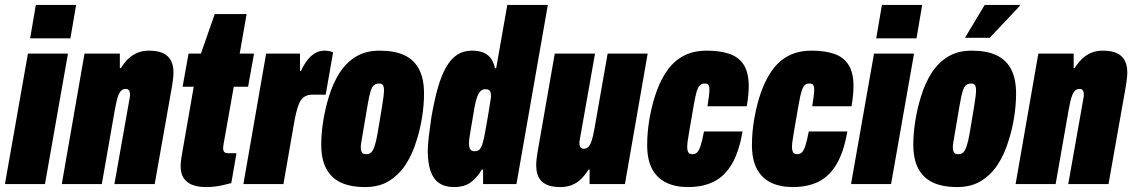

<svg xmlns="http://www.w3.org/2000/svg" viewBox="-33 -745 4582 777"><path d="M89 -590 112 -725H275L252 -590ZM-13 0 80 -528H242L149 0Z M217 0 309 -528H452V-469H456Q470 -492 486.5 -507.5Q503 -523 523.5 -531.5Q544 -540 570 -540Q606 -540 627.5 -529.5Q649 -519 659 -499.5Q669 -480 669 -452Q669 -440 667.5 -427.5Q666 -415 664 -401L593 0H430L492 -350Q493 -354 493 -357Q493 -360 493 -363Q493 -370 491.5 -374.5Q490 -379 486.5 -382Q483 -385 476 -385Q465 -385 458 -378.5Q451 -372 446.5 -360.5Q442 -349 438.5 -334Q435 -319 432 -302L379 0Z M801 12Q768 12 745 3Q722 -6 710 -24.5Q698 -43 698 -73Q698 -81 699 -89.5Q700 -98 701 -107L751 -394H706L730 -528H780L836 -688H965L937 -528H995L971 -394H913L872 -163Q871 -157 870.5 -152.5Q870 -148 870 -145Q870 -135 874.5 -130Q879 -125 891 -125H924L903 -4Q884 1 866 5Q848 9 832 10.5Q816 12 801 12Z M952 0 1044 -528H1181V-458H1185Q1196 -482 1210 -500.5Q1224 -519 1241.5 -529.5Q1259 -540 1280 -540Q1288 -540 1297.5 -538.5Q1307 -537 1315 -533L1285 -362H1232Q1212 -362 1199 -353.5Q1186 -345 1178.5 -328.5Q1171 -312 1165.5 -288.5Q1160 -265 1155 -235L1114 0Z M1445 12Q1385 12 1346 -6.5Q1307 -25 1287 -63Q1267 -101 1267 -160Q1267 -204 1275 -255Q1283 -306 1298 -354Q1314 -407 1340.5 -449Q1367 -491 1407 -515.5Q1447 -540 1503 -540Q1564 -540 1603.5 -521.5Q1643 -503 1663 -464.5Q1683 -426 1683 -366Q1683 -321 1675 -270Q1667 -219 1651 -171Q1635 -119 1608 -78Q1581 -37 1541 -12.5Q1501 12 1445 12ZM1449 -121Q1461 -121 1468.5 -127.5Q1476 -134 1482.5 -152.5Q1489 -171 1495 -205Q1507 -276 1512.5 -310Q1518 -344 1519.5 -357.5Q1521 -371 1521 -377Q1521 -389 1519 -395.5Q1517 -402 1512.5 -404.5Q1508 -407 1500 -407Q1488 -407 1480 -400Q1472 -393 1466.5 -375Q1461 -357 1455 -322Q1443 -250 1437 -216Q1431 -182 1429 -169Q1427 -156 1427 -149Q1427 -139 1429.5 -132.5Q1432 -126 1436.5 -123.5Q1441 -121 1449 -121Z M1804 12Q1767 12 1743.5 -4.5Q1720 -21 1709 -54Q1698 -87 1698 -136Q1699 -165 1703 -198.5Q1707 -232 1713 -272Q1725 -341 1739.5 -391.5Q1754 -442 1773.5 -475Q1793 -508 1818 -524Q1843 -540 1877 -540Q1908 -540 1927 -530.5Q1946 -521 1956 -505Q1966 -489 1970 -469H1975L2020 -725H2184L2057 0H1922V-59H1917Q1900 -29 1874 -8.5Q1848 12 1804 12ZM1887 -133Q1901 -133 1908 -140.5Q1915 -148 1920 -164.5Q1925 -181 1930 -209Q1941 -269 1945.5 -298.5Q1950 -328 1952 -339Q1954 -350 1954 -356Q1954 -367 1952 -372.5Q1950 -378 1945 -381Q1940 -384 1931 -384Q1920 -384 1912 -376.5Q1904 -369 1898 -353Q1892 -337 1887 -309Q1877 -249 1872 -220.5Q1867 -192 1866 -182Q1865 -172 1865 -166Q1865 -148 1870.5 -140.5Q1876 -133 1887 -133Z M2235 12Q2199 12 2177.5 1.5Q2156 -9 2146.5 -28.5Q2137 -48 2137 -76Q2137 -88 2138.5 -101Q2140 -114 2142 -127L2212 -528H2375L2313 -178Q2312 -174 2312 -171Q2312 -168 2312 -165Q2312 -159 2313.5 -154Q2315 -149 2319 -146Q2323 -143 2329 -143Q2340 -143 2347 -149.5Q2354 -156 2358.5 -167.5Q2363 -179 2366.5 -194Q2370 -209 2373 -226L2426 -528H2588L2496 0H2353V-59H2349Q2335 -37 2319 -21Q2303 -5 2282 3.5Q2261 12 2235 12Z M2751 12Q2700 12 2663 -6Q2626 -24 2606 -61.5Q2586 -99 2586 -158Q2586 -185 2588.5 -212.5Q2591 -240 2596 -268Q2607 -329 2625.5 -379Q2644 -429 2671 -465Q2698 -501 2736.5 -520.5Q2775 -540 2828 -540Q2881 -540 2919 -527Q2957 -514 2977 -482.5Q2997 -451 2997 -396Q2997 -378 2995 -358Q2993 -338 2989 -315H2830Q2834 -340 2836 -356Q2838 -372 2838 -382Q2838 -392 2836 -397.5Q2834 -403 2829.5 -405Q2825 -407 2818 -407Q2807 -407 2799.5 -400Q2792 -393 2786.5 -375Q2781 -357 2775 -322Q2763 -252 2757 -218Q2751 -184 2749.5 -171Q2748 -158 2748 -152Q2748 -140 2750.5 -133Q2753 -126 2757.5 -123.5Q2762 -121 2769 -121Q2781 -121 2788.5 -128.5Q2796 -136 2802.5 -156Q2809 -176 2816 -213H2972Q2958 -131 2929 -81.5Q2900 -32 2856 -10Q2812 12 2751 12Z M3175 12Q3124 12 3087 -6Q3050 -24 3030 -61.5Q3010 -99 3010 -158Q3010 -185 3012.5 -212.5Q3015 -240 3020 -268Q3031 -329 3049.5 -379Q3068 -429 3095 -465Q3122 -501 3160.5 -520.5Q3199 -540 3252 -540Q3305 -540 3343 -527Q3381 -514 3401 -482.5Q3421 -451 3421 -396Q3421 -378 3419 -358Q3417 -338 3413 -315H3254Q3258 -340 3260 -356Q3262 -372 3262 -382Q3262 -392 3260 -397.5Q3258 -403 3253.5 -405Q3249 -407 3242 -407Q3231 -407 3223.5 -400Q3216 -393 3210.5 -375Q3205 -357 3199 -322Q3187 -252 3181 -218Q3175 -184 3173.5 -171Q3172 -158 3172 -152Q3172 -140 3174.5 -133Q3177 -126 3181.5 -123.5Q3186 -121 3193 -121Q3205 -121 3212.5 -128.5Q3220 -136 3226.5 -156Q3233 -176 3240 -213H3396Q3382 -131 3353 -81.5Q3324 -32 3280 -10Q3236 12 3175 12Z M3513 -590 3536 -725H3699L3676 -590ZM3411 0 3504 -528H3666L3573 0Z M3841 12Q3781 12 3742 -6.5Q3703 -25 3683 -63Q3663 -101 3663 -160Q3663 -204 3671 -255Q3679 -306 3694 -354Q3710 -407 3736.5 -449Q3763 -491 3803 -515.5Q3843 -540 3899 -540Q3960 -540 3999.5 -521.5Q4039 -503 4059 -464.5Q4079 -426 4079 -366Q4079 -321 4071 -270Q4063 -219 4047 -171Q4031 -119 4004 -78Q3977 -37 3937 -12.5Q3897 12 3841 12ZM3845 -121Q3857 -121 3864.5 -127.5Q3872 -134 3878.5 -152.5Q3885 -171 3891 -205Q3903 -276 3908.5 -310Q3914 -344 3915.5 -357.5Q3917 -371 3917 -377Q3917 -389 3915 -395.5Q3913 -402 3908.5 -404.5Q3904 -407 3896 -407Q3884 -407 3876 -400Q3868 -393 3862.5 -375Q3857 -357 3851 -322Q3839 -250 3833 -216Q3827 -182 3825 -169Q3823 -156 3823 -149Q3823 -139 3825.5 -132.5Q3828 -126 3832.5 -123.5Q3837 -121 3845 -121ZM3872 -592 3952 -725H4094V-721L3972 -592Z M4077 0 4169 -528H4312V-469H4316Q4330 -492 4346.5 -507.5Q4363 -523 4383.5 -531.5Q4404 -540 4430 -540Q4466 -540 4487.5 -529.5Q4509 -519 4519 -499.5Q4529 -480 4529 -452Q4529 -440 4527.5 -427.5Q4526 -415 4524 -401L4453 0H4290L4352 -350Q4353 -354 4353 -357Q4353 -360 4353 -363Q4353 -370 4351.5 -374.5Q4350 -379 4346.5 -382Q4343 -385 4336 -385Q4325 -385 4318 -378.5Q4311 -372 4306.5 -360.5Q4302 -349 4298.5 -334Q4295 -319 4292 -302L4239 0Z"/></svg>

Font: Archivo ExtraCondensed Black
Style: Italic
Weight: 900
Width: 2
Italic angle: -10°
Designer: Hector Gatti
Foundry: Omnibus-Type
Version: Version 2.001